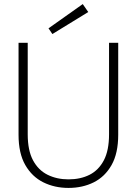

<svg xmlns="http://www.w3.org/2000/svg" viewBox="-20 -910 671 942"><path d="M316 12Q248 12 192.5 -15.5Q137 -43 104 -100.5Q71 -158 71 -249V-700H116V-251Q116 -172 142 -123.5Q168 -75 213.5 -52.5Q259 -30 316 -30Q375 -30 419.5 -52.5Q464 -75 489.5 -123.5Q515 -172 515 -251V-700H560V-249Q560 -158 527.5 -100.5Q495 -43 440 -15.5Q385 12 316 12ZM237 -743 218 -771 386 -890 413 -851Z"/></svg>

Font: DM Sans 9pt ExtraLight
Style: Regular
Weight: 250
Version: Version 4.004;gftools[0.9.30]